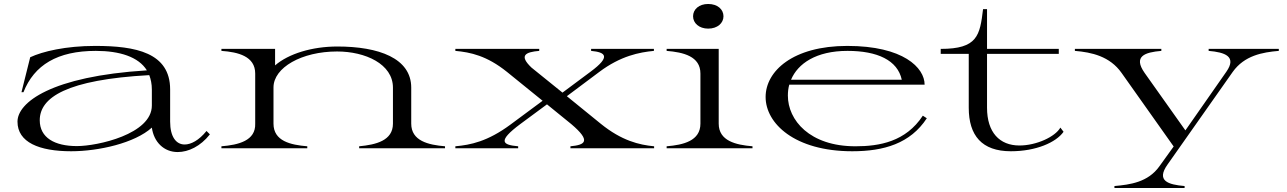

<svg xmlns="http://www.w3.org/2000/svg" viewBox="-20 -746 6476 966"><path d="M338 15C476 15 658 -26 744 -104C754 -31 805 19 874 19C928 19 989 -10 1036 -70L1019 -87C981 -40 941 -19 909 -19C866 -19 836 -58 836 -134V-296C836 -481 663 -515 459 -515C310 -515 194 -487 132 -458L88 -282H98C152 -419 269 -490 462 -490C582 -490 677 -460 719 -392C236 -362 68 -230 68 -134C68 -30 177 15 338 15ZM367 -11C255 -11 180 -53 180 -141C180 -256 315 -345 731 -368C739 -347 744 -323 744 -296V-215C744 -71 470 -11 367 -11Z M2049 -124V-305C2049 -453 1886 -512 1677 -512C1551 -512 1432 -476 1364 -417V-500H1094V-490C1178 -484 1264 -463 1264 -376V-124C1267 -38 1180 -17 1094 -10V0H1526V-10C1442 -17 1356 -36 1356 -124V-306C1356 -406 1498 -487 1676 -487C1818 -487 1957 -424 1957 -305V-124C1957 -38 1871 -18 1787 -10V0H2219V-10C2135 -17 2049 -37 2049 -124Z M2271 -10V0H2587V-10C2509 -17 2480 -34 2598 -122L2732 -221L2855 -121C2955 -36 2925 -17 2850 -10V0H3271V-10C3196 -17 3108 -38 3003 -123L2832 -262L2995 -384C3103 -465 3197 -483 3270 -490V-500H2954V-490C3027 -483 3055 -462 2951 -385L2810 -280L2654 -406C2590 -467 2623 -484 2693 -490V-500H2271V-490C2347 -483 2429 -466 2531 -384L2710 -239L2548 -119C2433 -34 2348 -17 2271 -10Z M3334 -10V0H3766V-10C3682 -17 3596 -37 3596 -124V-500H3334V-490C3418 -483 3504 -463 3504 -376V-124C3504 -37 3418 -17 3334 -10ZM3543 -602C3590 -602 3620 -630 3620 -664C3620 -699 3590 -726 3543 -726C3497 -726 3467 -699 3467 -664C3467 -630 3497 -602 3543 -602Z M4268 15C4427 15 4560 -24 4643 -151L4623 -164C4537 -33 4405 -10 4284 -10C4053 -10 3944 -142 3944 -265C3944 -284 3946 -302 3951 -320H4632C4632 -405 4525 -515 4243 -515C3969 -515 3832 -388 3832 -258C3832 -125 3978 15 4268 15ZM3960 -345C3994 -426 4086 -490 4244 -490C4394 -490 4496 -443 4517 -345Z M4713 -475H4854V-204C4854 -64 4920 15 5066 15C5192 15 5293 -29 5331 -83L5315 -104C5289 -58 5195 -14 5109 -14C5009 -14 4946 -80 4946 -204V-475H5307V-500H4946V-700H4926C4910 -567 4898 -500 4713 -500Z M5587 190V200H5940V190C5857 183 5796 164 5854 82L6182 -384C6241 -467 6332 -483 6414 -490V-500H6061V-490C6143 -483 6204 -462 6150 -385L5944 -90L5739 -379C5680 -463 5740 -483 5823 -490V-500H5388V-490C5472 -483 5564 -463 5623 -379L5885 -9L5813 91C5756 171 5666 183 5587 190Z"/></svg>

Font: Sprat Extended
Style: Regular
Weight: 400
Width: 9
Designer: Ethan Nakache
Foundry: Collletttivo
Version: Version 2.000;Glyphs 3.2 (3217)